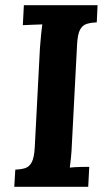

<svg xmlns="http://www.w3.org/2000/svg" viewBox="-20 -720 424 740"><path d="M356 -700 353 -634Q331 -633 314.5 -628Q298 -623 288.5 -605.5Q279 -588 277 -547L257 -164Q256 -137 253.5 -112Q251 -87 249 -74Q265 -76 289.5 -76.5Q314 -77 324 -77L320 0H35L39 -66Q61 -67 77 -72Q93 -77 102.5 -95Q112 -113 114 -153L134 -536Q136 -563 138.5 -588Q141 -613 143 -626Q127 -625 103 -624.5Q79 -624 68 -623L72 -700Z"/></svg>

Font: Lora
Style: Bold Italic
Weight: 700
Italic angle: -3°
Designer: Olga Karpushina, Alexei Vanyashin (Cyrillic)
Foundry: Cyreal
Version: Version 3.004